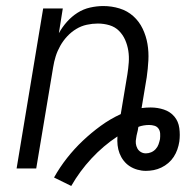

<svg xmlns="http://www.w3.org/2000/svg" viewBox="-20 -558 640 636"><path d="M216 58 159 30Q178 -4 202 -34.5Q226 -65 254 -91.5Q282 -118 313.5 -141Q345 -164 380 -180L402 -312Q405 -331 406.5 -351Q408 -371 405 -390Q402 -409 394.5 -426Q387 -443 374 -456Q361 -469 342.5 -474.5Q324 -480 304 -480Q286 -480 267.5 -476Q249 -472 232.5 -462Q216 -452 202.5 -437.5Q189 -423 179.5 -406Q170 -389 164.5 -371.5Q159 -354 156 -335L100 0H35L123 -530H188L175 -448Q186 -468 201.5 -485.5Q217 -503 236.5 -515.5Q256 -528 278.5 -533Q301 -538 322 -538Q350 -538 376 -530Q402 -522 421.5 -504.5Q441 -487 452.5 -463Q464 -439 468.5 -412.5Q473 -386 471.5 -358Q470 -330 466 -302L449 -200Q456 -201 464 -201.5Q472 -202 479 -202Q502 -202 523 -195Q544 -188 557.5 -172Q571 -156 574 -133.5Q577 -111 574 -89Q572 -76 567.5 -63Q563 -50 555.5 -38.5Q548 -27 537.5 -18Q527 -9 514.5 -3Q502 3 489 5.5Q476 8 463 8Q449 8 435 4Q421 0 409.5 -7.5Q398 -15 389.5 -26Q381 -37 376 -50Q371 -63 369.5 -77Q368 -91 369 -106Q322 -75 283 -33Q244 9 216 58ZM463 -50Q472 -50 480.5 -53.5Q489 -57 495.5 -64Q502 -71 505 -79.5Q508 -88 510 -97Q510 -97 510 -97Q510 -97 510 -97Q510 -97 510 -97Q510 -97 510 -97Q511 -106 510.5 -115.5Q510 -125 505 -132Q500 -139 491.5 -141.5Q483 -144 474 -144Q465 -144 456 -142.5Q447 -141 439 -138L438 -136Q437 -127 434.5 -118Q432 -109 431 -100Q429 -91 430 -82.5Q431 -74 435 -66.5Q439 -59 446.5 -54.5Q454 -50 463 -50Z"/></svg>

Font: Iosevka Curly LtExObl
Style: Regular
Weight: 300
Width: 7
Italic angle: -9°
Monospace: yes
Designer: Belleve Invis
Foundry: Belleve Invis
Version: Version 11.1.0; ttfautohint (v1.8.3)